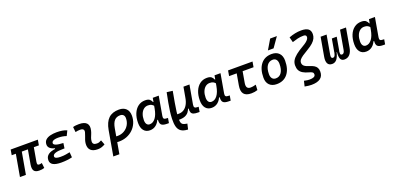

<svg xmlns="http://www.w3.org/2000/svg" viewBox="10 -1992 7010 3423"><g transform="rotate(-20 3515.5 -280.5)"><path d="M428.2 9.8Q355 9.8 328.4 -28.3Q301.8 -66.4 316.4 -148.9L381.3 -517.6H494.1L430.2 -155.3Q424.3 -122.6 431.2 -107.7Q438 -92.8 463.4 -92.8Q474.1 -92.8 485.8 -95.2Q497.6 -97.7 513.2 -102.1L524.4 -4.4Q499 3.4 479 6.6Q459 9.8 428.2 9.8ZM56.2 -415.5 73.7 -517.6H589.4L571.8 -415.5ZM61.5 0 152.8 -517.6H265.6L174.3 0Z M844.2 9.8Q639.6 9.8 639.6 -106Q639.6 -158.7 667.5 -190.7Q695.3 -222.7 742.7 -239Q790 -255.4 848.6 -259.8L996.6 -305.7L982.4 -208H957Q906.7 -208 869.4 -203.6Q832 -199.2 807.1 -190.4Q782.2 -181.6 769.8 -168.2Q757.3 -154.8 757.3 -137.2Q757.3 -90.8 865.7 -90.8Q927.2 -90.8 969.5 -98.4Q1011.7 -106 1044.9 -112.8L1052.7 -13.7Q1011.2 -2.9 958.7 3.4Q906.2 9.8 844.2 9.8ZM813 -211.9 823.2 -269Q702.6 -299.3 702.6 -380.9Q702.6 -436 736.3 -468Q770 -500 825.7 -513.7Q881.3 -527.3 946.8 -527.3Q1064.9 -527.3 1140.1 -494.1L1094.7 -401.4Q1025.4 -426.8 939.9 -426.8Q906.2 -426.8 878.2 -421.1Q850.1 -415.5 833.3 -402.3Q816.4 -389.2 816.4 -366.7Q816.4 -339.8 861.1 -324.5Q905.8 -309.1 996.6 -305.7L982.4 -208Z M1643.6 -119.6 1677.2 -31.2Q1647.5 -14.2 1614.3 -2.2Q1581.1 9.8 1538.1 9.8Q1448.2 9.8 1404.5 -31.7Q1360.8 -73.2 1365.7 -153.3Q1368.2 -189.5 1379.2 -223.6Q1390.1 -257.8 1403.3 -290Q1416.5 -322.3 1423.8 -352.1Q1433.1 -388.7 1416 -407.2Q1398.9 -425.8 1356.4 -425.8Q1310.1 -425.8 1267.1 -414.6L1256.8 -513.7Q1285.6 -522 1314.5 -524.7Q1343.3 -527.3 1372.1 -527.3Q1475.1 -527.3 1516.6 -481.2Q1558.1 -435.1 1536.1 -345.2Q1528.3 -311.5 1515.6 -282.2Q1502.9 -252.9 1492.4 -224.1Q1481.9 -195.3 1479.5 -162.1Q1474.6 -92.8 1557.1 -92.8Q1581.5 -92.8 1599.9 -98.9Q1618.2 -105 1643.6 -119.6Z M2128.9 -527.3Q2215.8 -527.3 2263.9 -479.7Q2312 -432.1 2312 -345.2Q2312 -269.5 2283.9 -204.8Q2255.9 -140.1 2205.1 -91.8Q2154.3 -43.5 2086.2 -16.8Q2018.1 9.8 1937.5 9.8Q1913.1 9.8 1888.9 7.1Q1864.7 4.4 1840.3 -0.5L1859.4 -105.5Q1886.2 -93.3 1948.2 -93.3Q2019 -93.3 2075.2 -125.7Q2131.3 -158.2 2163.8 -214.1Q2196.3 -270 2196.3 -340.3Q2196.3 -380.4 2174.8 -402.3Q2153.3 -424.3 2114.3 -424.3Q2045.4 -424.3 2005.1 -379.9Q1964.8 -335.4 1948.2 -241.2L1866.2 224.6H1751L1833.5 -245.6Q1859.4 -390.6 1930.9 -459Q2002.4 -527.3 2128.9 -527.3Z M2640.6 -419.9Q2593.8 -419.9 2558.3 -391.1Q2522.9 -362.3 2503.4 -311.8Q2483.9 -261.2 2483.9 -196.3Q2483.9 -146.5 2503.7 -119.4Q2523.4 -92.3 2559.6 -92.3Q2623 -92.3 2669.4 -153.6Q2715.8 -214.8 2735.4 -325.7L2769.5 -517.6H2882.8L2819.3 -154.8Q2813 -119.6 2825.9 -104Q2838.9 -88.4 2882.8 -88.4H2902.3L2886.2 4.9H2848.6Q2770 4.9 2742.2 -25.6Q2714.4 -56.2 2724.1 -131.3L2752.4 -118.7H2695.8L2720.2 -147Q2695.8 -72.3 2645.5 -31Q2595.2 10.3 2527.8 10.3Q2452.6 10.3 2411.1 -40.8Q2369.6 -91.8 2369.6 -184.1Q2369.6 -285.6 2401.4 -361.8Q2433.1 -438 2490.2 -480.2Q2547.4 -522.5 2623.5 -522.5Q2682.6 -522.5 2708.5 -500.7Q2734.4 -479 2749 -444.3H2760.3L2768.6 -340.8Q2760.3 -355 2746.3 -373.3Q2732.4 -391.6 2707.5 -405.8Q2682.6 -419.9 2640.6 -419.9Z M3168 229 3160.2 228.5Q3081.5 223.6 3037.6 192.9Q2993.7 162.1 2977.3 102.8Q2960.9 43.5 2963.9 -47.4Q2966.3 -113.8 2975.6 -185.8Q2984.9 -257.8 3000.5 -341.6Q3016.1 -425.3 3036.6 -527.3L3147 -513.2Q3125 -394 3109.1 -303.5Q3093.3 -212.9 3084.7 -145Q3076.2 -77.1 3074.7 -23.9Q3074.7 22.9 3079.8 52.5Q3085 82 3105.7 98.1Q3126.5 114.3 3172.4 121.6L3192.4 124.5ZM3075.2 10.3 3050.3 9.8 3060.5 -92.3H3111.3Q3163.6 -92.3 3205.6 -119.1Q3247.6 -146 3276.6 -198.2Q3305.7 -250.5 3317.4 -325.7L3309.6 -118.7H3274.4L3302.7 -143.1Q3288.1 -96.2 3262 -61Q3235.8 -25.9 3190.9 -7.3Q3146 11.2 3075.2 10.3ZM3439.9 4.9Q3386.2 4.9 3355 -6.1Q3323.7 -17.1 3312 -45.4Q3300.3 -73.7 3305.7 -125L3308.1 -183.6L3301.3 -234.9L3351.6 -517.1H3465.8L3402.3 -159.2Q3395 -120.1 3409.7 -104.2Q3424.3 -88.4 3467.3 -88.4H3484.4L3468.3 4.9Z M3812.5 -419.9Q3765.6 -419.9 3730.2 -391.1Q3694.8 -362.3 3675.3 -311.8Q3655.8 -261.2 3655.8 -196.3Q3655.8 -146.5 3675.5 -119.4Q3695.3 -92.3 3731.4 -92.3Q3794.9 -92.3 3841.3 -153.6Q3887.7 -214.8 3907.2 -325.7L3941.4 -517.6H4054.7L3991.2 -154.8Q3984.9 -119.6 3997.8 -104Q4010.7 -88.4 4054.7 -88.4H4074.2L4058.1 4.9H4020.5Q3941.9 4.9 3914.1 -25.6Q3886.2 -56.2 3896 -131.3L3924.3 -118.7H3867.7L3892.1 -147Q3867.7 -72.3 3817.4 -31Q3767.1 10.3 3699.7 10.3Q3624.5 10.3 3583 -40.8Q3541.5 -91.8 3541.5 -184.1Q3541.5 -285.6 3573.2 -361.8Q3605 -438 3662.1 -480.2Q3719.2 -522.5 3795.4 -522.5Q3854.5 -522.5 3880.4 -500.7Q3906.2 -479 3920.9 -444.3H3932.1L3940.4 -340.8Q3932.1 -355 3918.2 -373.3Q3904.3 -391.6 3879.4 -405.8Q3854.5 -419.9 3812.5 -419.9Z M4451.2 9.8Q4349.1 9.8 4308.8 -42.5Q4268.6 -94.7 4287.6 -202.6L4342.8 -517.6H4455.1L4401.4 -210Q4390.6 -150.4 4408.7 -121.6Q4426.8 -92.8 4474.6 -92.8Q4513.2 -92.8 4575.2 -109.9L4569.8 -9.3Q4515.6 9.8 4451.2 9.8ZM4180.7 -415.5 4198.2 -517.6H4662.1L4644.5 -415.5Z M4932.6 9.8Q4844.7 9.8 4795.4 -39.8Q4746.1 -89.4 4746.1 -177.7Q4746.1 -342.8 4820.6 -435.1Q4895 -527.3 5027.3 -527.3Q5115.2 -527.3 5164.6 -476.6Q5213.9 -425.8 5213.9 -335Q5213.9 -172.4 5139.6 -81.3Q5065.4 9.8 4932.6 9.8ZM4952.1 -92.3Q5022 -92.3 5061 -151.1Q5100.1 -210 5100.1 -314Q5100.1 -366.2 5076.7 -395.5Q5053.2 -424.8 5011.2 -424.8Q4939.9 -424.8 4899.9 -366.5Q4859.9 -308.1 4859.9 -203.6Q4859.9 -151.4 4884.3 -121.8Q4908.7 -92.3 4952.1 -92.3ZM4987.8 -609.4 5097.7 -794.9H5225.1L5095.2 -609.4Z M5510.3 233.9Q5484.9 233.9 5455.1 230.5Q5425.3 227.1 5382.3 219.2L5406.2 118.7Q5440.4 126.5 5464.6 129.9Q5488.8 133.3 5510.3 133.3Q5562.5 133.3 5591.8 119.1Q5621.1 105 5621.1 70.8Q5621.1 45.9 5602.1 32.5Q5583 19 5541.5 8.3Q5473.6 -9.8 5431.4 -35.9Q5389.2 -62 5370.1 -99.6Q5351.1 -137.2 5351.1 -190.9Q5351.1 -241.7 5376 -284.9Q5400.9 -328.1 5455.3 -372.1Q5509.8 -416 5597.2 -466.3Q5642.6 -492.2 5670.7 -515.1Q5698.7 -538.1 5711.7 -558.8Q5724.6 -579.6 5724.6 -598.1Q5724.6 -619.6 5711.4 -629.6Q5698.2 -639.6 5670.9 -639.6Q5611.3 -639.6 5557.9 -626.5Q5504.4 -613.3 5455.6 -596.7L5430.2 -695.8Q5488.8 -717.8 5546.9 -730Q5605 -742.2 5663.6 -742.2Q5753.9 -742.2 5796.9 -710.4Q5839.8 -678.7 5839.8 -610.8Q5839.8 -568.4 5821.3 -530Q5802.7 -491.7 5762.5 -454.8Q5722.2 -418 5656.7 -379.4Q5589.4 -340.3 5547.4 -311Q5505.4 -281.7 5485.6 -256.6Q5465.8 -231.4 5465.8 -203.1Q5465.8 -163.1 5493.4 -138.7Q5521 -114.3 5589.8 -93.3Q5637.2 -79.1 5669.9 -59.6Q5702.6 -40 5719.5 -10.3Q5736.3 19.5 5736.3 64Q5736.3 149.9 5678.2 191.9Q5620.1 233.9 5510.3 233.9Z M6217.8 9.8Q6164.6 9.8 6144.8 -31.2Q6125 -72.3 6134.8 -163.6L6150.4 -168.9L6177.7 -157.2Q6170.9 -119.6 6178 -104.2Q6185.1 -88.9 6207 -88.9Q6227.1 -88.9 6240.2 -106.7Q6253.4 -124.5 6258.8 -156.2L6322.3 -517.6H6435.5L6372.1 -156.2Q6358.4 -76.7 6318.6 -33.4Q6278.8 9.8 6217.8 9.8ZM5984.9 9.8Q5924.3 9.8 5900.6 -33.4Q5877 -76.7 5890.6 -156.2L5954.1 -517.6H6067.4L6003.9 -156.2Q5998 -124.5 6005.4 -106.7Q6012.7 -88.9 6032.2 -88.9Q6051.8 -88.9 6064.9 -104.2Q6078.1 -119.6 6085 -157.2L6115.2 -168.9L6128.9 -163.6Q6106.4 -72.3 6071.8 -31.2Q6037.1 9.8 5984.9 9.8ZM6085.9 -161.6 6131.3 -419.9H6224.1L6178.7 -161.6Z M6742.2 -419.9Q6695.3 -419.9 6659.9 -391.1Q6624.5 -362.3 6605 -311.8Q6585.4 -261.2 6585.4 -196.3Q6585.4 -146.5 6605.2 -119.4Q6625 -92.3 6661.1 -92.3Q6724.6 -92.3 6771 -153.6Q6817.4 -214.8 6836.9 -325.7L6871.1 -517.6H6984.4L6920.9 -154.8Q6914.6 -119.6 6927.5 -104Q6940.4 -88.4 6984.4 -88.4H7003.9L6987.8 4.9H6950.2Q6871.6 4.9 6843.8 -25.6Q6815.9 -56.2 6825.7 -131.3L6854 -118.7H6797.4L6821.8 -147Q6797.4 -72.3 6747.1 -31Q6696.8 10.3 6629.4 10.3Q6554.2 10.3 6512.7 -40.8Q6471.2 -91.8 6471.2 -184.1Q6471.2 -285.6 6502.9 -361.8Q6534.7 -438 6591.8 -480.2Q6648.9 -522.5 6725.1 -522.5Q6784.2 -522.5 6810.1 -500.7Q6835.9 -479 6850.6 -444.3H6861.8L6870.1 -340.8Q6861.8 -355 6847.9 -373.3Q6834 -391.6 6809.1 -405.8Q6784.2 -419.9 6742.2 -419.9Z"/></g></svg>

Font: Cascadia Mono Medium
Style: Italic
Weight: 500
Italic angle: -10°
Monospace: yes
Designer: Aaron Bell
Foundry: Saja Typeworks
Version: Version 2407.024